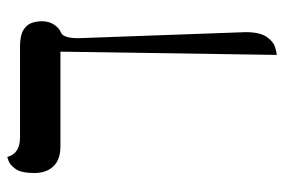

<svg xmlns="http://www.w3.org/2000/svg" viewBox="-150 -474 802 543"><g transform="rotate(-90 251.5 -202.0)"><path d="M415.5 -382.3 432.6 91.3Q432.6 131.3 419.2 150.6Q405.8 169.9 389.9 174.6Q374 179.2 368.2 179.2L377.4 -432.6H109.4Q71.8 -432.6 53 -452.6Q34.2 -472.7 34.2 -505.9Q34.2 -543.9 45.9 -559.8Q57.6 -575.7 68.6 -579.3Q79.6 -583 79.6 -583Q88.9 -546.9 134.8 -546.9H391.1Q422.9 -546.9 438.5 -537.4Q454.1 -527.8 458.7 -513.7Q463.4 -499.5 463.4 -485.4Q463.4 -464.4 453.6 -450.2Q443.8 -436 432.6 -431.6Q415.5 -425.8 415.5 -382.3Z"/></g></svg>

Font: Kurinto Seri
Style: Regular
Weight: 400
Designer: Kurinto was developed by Clint Goss from a range of fonts that are compatible with the SIL Open Font License Version 1.1
Foundry: Clinton F. Goss
Version: Version 2.196; July 25, 2020